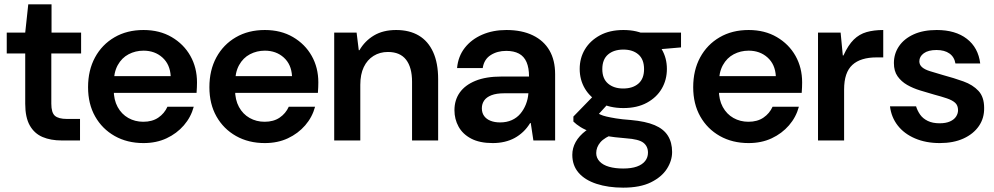

<svg xmlns="http://www.w3.org/2000/svg" viewBox="-20 -646 4573 883"><path d="M264 0Q213 0 175.5 -16Q138 -32 117 -69Q96 -106 96 -169V-400H11V-496H96L110 -626H217V-496H353V-400H216V-169Q216 -128 232.5 -113.5Q249 -99 288 -99H348V0Z M640 12Q565 12 507.5 -20.5Q450 -53 417.5 -110.5Q385 -168 385 -245Q385 -323 417 -382Q449 -441 506.5 -474.5Q564 -508 640 -508Q714 -508 769.5 -475.5Q825 -443 855.5 -389Q886 -335 886 -267Q886 -257 885.5 -245Q885 -233 884 -219H472V-296H765Q762 -350 727 -381.5Q692 -413 640 -413Q603 -413 571.5 -396.5Q540 -380 521.5 -346.5Q503 -313 503 -262V-233Q503 -187 521 -154Q539 -121 570 -103.5Q601 -86 639 -86Q680 -86 708 -105Q736 -124 750 -155H871Q858 -107 825.5 -69.5Q793 -32 746 -10Q699 12 640 12Z M1198 12Q1123 12 1065.5 -20.5Q1008 -53 975.5 -110.5Q943 -168 943 -245Q943 -323 975 -382Q1007 -441 1064.5 -474.5Q1122 -508 1198 -508Q1272 -508 1327.5 -475.5Q1383 -443 1413.5 -389Q1444 -335 1444 -267Q1444 -257 1443.5 -245Q1443 -233 1442 -219H1030V-296H1323Q1320 -350 1285 -381.5Q1250 -413 1198 -413Q1161 -413 1129.5 -396.5Q1098 -380 1079.5 -346.5Q1061 -313 1061 -262V-233Q1061 -187 1079 -154Q1097 -121 1128 -103.5Q1159 -86 1197 -86Q1238 -86 1266 -105Q1294 -124 1308 -155H1429Q1416 -107 1383.5 -69.5Q1351 -32 1304 -10Q1257 12 1198 12Z M1517 0V-496H1620L1630 -415H1633Q1658 -458 1700 -483Q1742 -508 1802 -508Q1863 -508 1906 -482.5Q1949 -457 1972 -406.5Q1995 -356 1995 -282V0H1875V-270Q1875 -336 1847.5 -371.5Q1820 -407 1764 -407Q1727 -407 1698 -389Q1669 -371 1653 -337.5Q1637 -304 1637 -256V0Z M2246 12Q2186 12 2147 -8.5Q2108 -29 2089 -63.5Q2070 -98 2070 -139Q2070 -186 2094.5 -220.5Q2119 -255 2167 -274.5Q2215 -294 2286 -294H2413Q2413 -334 2401.5 -360.5Q2390 -387 2366.5 -399.5Q2343 -412 2308 -412Q2267 -412 2236.5 -392.5Q2206 -373 2200 -333H2082Q2087 -387 2117.5 -426Q2148 -465 2197.5 -486.5Q2247 -508 2309 -508Q2380 -508 2430.5 -483.5Q2481 -459 2507 -414Q2533 -369 2533 -305V0H2433L2421 -80H2418Q2404 -57 2386 -40Q2368 -23 2347 -11.5Q2326 0 2300.5 6Q2275 12 2246 12ZM2280 -83Q2310 -83 2333.5 -93.5Q2357 -104 2373 -123Q2389 -142 2398.5 -166Q2408 -190 2410 -216V-217H2299Q2263 -217 2240 -208Q2217 -199 2206.5 -183.5Q2196 -168 2196 -148Q2196 -127 2206.5 -112.5Q2217 -98 2236 -90.5Q2255 -83 2280 -83Z M2846 217Q2777 217 2723.5 199.5Q2670 182 2641 148.5Q2612 115 2612 66Q2612 35 2627.5 7Q2643 -21 2674.5 -45Q2706 -69 2755 -88L2806 -31Q2760 -14 2741 8.5Q2722 31 2722 58Q2722 80 2737.5 96.5Q2753 113 2781 121Q2809 129 2846 129Q2884 129 2909 120Q2934 111 2947 94.5Q2960 78 2960 56Q2960 27 2939 10.5Q2918 -6 2859 -10Q2805 -14 2766 -21.5Q2727 -29 2698.5 -39Q2670 -49 2650 -61.5Q2630 -74 2617 -87V-110L2721 -217L2795 -189L2692 -76L2721 -129Q2731 -124 2741.5 -119Q2752 -114 2769 -110Q2786 -106 2813 -101.5Q2840 -97 2882 -94Q2949 -88 2990.5 -70.5Q3032 -53 3051.5 -22Q3071 9 3071 53Q3071 93 3047 130.5Q3023 168 2973.5 192.5Q2924 217 2846 217ZM2847 -149Q2784 -149 2739 -173.5Q2694 -198 2670 -238.5Q2646 -279 2646 -329Q2646 -379 2670 -419Q2694 -459 2739 -483.5Q2784 -508 2847 -508Q2910 -508 2955 -483.5Q3000 -459 3023.5 -419Q3047 -379 3047 -329Q3047 -279 3023.5 -238.5Q3000 -198 2955 -173.5Q2910 -149 2847 -149ZM2846 -239Q2890 -239 2916 -261.5Q2942 -284 2942 -328Q2942 -373 2916 -395.5Q2890 -418 2847 -418Q2803 -418 2776.5 -395.5Q2750 -373 2750 -328Q2750 -284 2776.5 -261.5Q2803 -239 2846 -239ZM2927 -412 2905 -496H3112V-428Z M3423 12Q3348 12 3290.5 -20.5Q3233 -53 3200.5 -110.5Q3168 -168 3168 -245Q3168 -323 3200 -382Q3232 -441 3289.5 -474.5Q3347 -508 3423 -508Q3497 -508 3552.5 -475.5Q3608 -443 3638.5 -389Q3669 -335 3669 -267Q3669 -257 3668.5 -245Q3668 -233 3667 -219H3255V-296H3548Q3545 -350 3510 -381.5Q3475 -413 3423 -413Q3386 -413 3354.5 -396.5Q3323 -380 3304.5 -346.5Q3286 -313 3286 -262V-233Q3286 -187 3304 -154Q3322 -121 3353 -103.5Q3384 -86 3422 -86Q3463 -86 3491 -105Q3519 -124 3533 -155H3654Q3641 -107 3608.5 -69.5Q3576 -32 3529 -10Q3482 12 3423 12Z M3742 0V-496H3846L3856 -391H3859Q3881 -439 3906.5 -464Q3932 -489 3965.5 -498.5Q3999 -508 4042 -508V-382H4010Q3975 -382 3947 -373.5Q3919 -365 3900 -347.5Q3881 -330 3871.5 -302Q3862 -274 3862 -234V0Z M4302 12Q4238 12 4188 -9.5Q4138 -31 4108.5 -69Q4079 -107 4073 -157H4193Q4199 -137 4211.5 -119Q4224 -101 4246.5 -90Q4269 -79 4301 -79Q4330 -79 4349 -87.5Q4368 -96 4377 -110Q4386 -124 4386 -139Q4386 -161 4373 -173Q4360 -185 4335 -193.5Q4310 -202 4276 -211Q4245 -220 4212 -230Q4179 -240 4152 -255.5Q4125 -271 4108 -295Q4091 -319 4091 -356Q4091 -399 4114.5 -433.5Q4138 -468 4182 -488Q4226 -508 4288 -508Q4374 -508 4426.5 -467.5Q4479 -427 4488 -354H4374Q4369 -384 4346.5 -400Q4324 -416 4287 -416Q4249 -416 4228.5 -401Q4208 -386 4208 -364Q4208 -348 4220.5 -337Q4233 -326 4257.5 -318.5Q4282 -311 4316 -301Q4368 -287 4411 -271.5Q4454 -256 4480 -228Q4506 -200 4506 -150Q4507 -103 4482 -66.5Q4457 -30 4411 -9Q4365 12 4302 12Z"/></svg>

Font: DM Sans 36pt SemiBold
Style: Regular
Weight: 600
Designer: Colophon Foundry, Jonny Pinhorn
Foundry: Colophon Foundry
Version: Version 4.004;gftools[0.9.30]